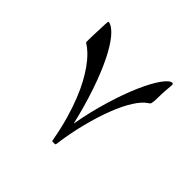

<svg xmlns="http://www.w3.org/2000/svg" viewBox="-116 -458 623 623"><g transform="rotate(45 195.5 -147.0)"><path d="M345.2 -346.2Q345.2 -344.7 344.7 -338.6Q344.2 -332.5 343.5 -324.2Q342.8 -315.9 342.3 -306.4Q341.8 -296.9 341.8 -289.1Q341.8 -276.9 341.3 -270Q340.8 -263.2 339.8 -259.3Q338.9 -255.4 336.9 -253.7Q335 -252 332 -250Q314.9 -239.3 297.1 -211.2Q279.3 -183.1 263.7 -142.6Q248 -102.1 235.1 -51.5Q222.2 -1 214.8 55.2Q214.8 58.1 208 58.1Q203.6 58.1 201.2 57.9Q198.7 57.6 198.2 55.2Q189.9 8.3 179 -29.8Q168 -67.9 156 -97.9Q144 -127.9 131.6 -150.6Q119.1 -173.3 107.4 -189.9Q80.1 -228.5 50.8 -246.1Q49.8 -248.5 49.8 -252Q49.8 -255.4 49.8 -261.7Q49.8 -267.1 50 -274.7Q50.3 -282.2 50.8 -294.9Q51.8 -317.9 52.2 -332Q52.7 -346.2 55.2 -346.2Q73.2 -342.8 93.5 -318.4Q113.8 -293.9 134 -252.4Q154.3 -210.9 173.3 -154.8Q192.4 -98.6 208 -32.2Q219.7 -97.7 237.3 -155.8Q254.9 -213.9 273.9 -257.6Q293 -301.3 311 -326.7Q329.1 -352.1 340.8 -352.1Q343.3 -352.1 344.2 -350.3Q345.2 -348.6 345.2 -346.2Z"/></g></svg>

Font: Scheherazade
Style: Regular
Weight: 400
Designer: SIL International
Foundry: SIL International
Version: Version 2.100 (build 932/914)